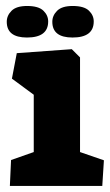

<svg xmlns="http://www.w3.org/2000/svg" viewBox="-20 -616 365 636"><path d="M139.6 -544.9Q139.6 -565.4 123.5 -580.8Q107.4 -596.2 69.8 -596.2Q34.2 -596.2 18.3 -580.3Q2.4 -564.5 2.4 -543.9Q2.4 -491.7 69.3 -491.7Q139.6 -491.7 139.6 -544.9ZM290.5 -544.9Q290.5 -565.4 274.4 -580.8Q258.3 -596.2 220.7 -596.2Q185.1 -596.2 169.2 -580.3Q153.3 -564.5 153.3 -543.9Q153.3 -491.7 220.2 -491.7Q290.5 -491.7 290.5 -544.9ZM318.8 0 324.2 -85 245.1 -112.3V-425.8L217.8 -453.1L35.6 -439.9L19.5 -355.5L91.8 -302.2V-112.3L16.6 -85.9L12.7 0Z"/></svg>

Font: Neuton ExtraBold
Style: Regular
Weight: 800
Designer: Brian M Zick
Foundry: Brian M Zick
Version: Version 1.560